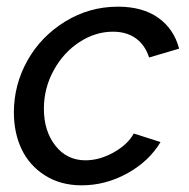

<svg xmlns="http://www.w3.org/2000/svg" viewBox="-20 -551 571 581"><path d="M22 -210.9Q22 -293.9 62.7 -367.2Q103.5 -440.4 176.8 -485.6Q250 -530.8 336.9 -530.8Q411.6 -530.8 459 -497.1Q506.3 -463.4 522 -403.8L431.2 -377Q418.9 -415 390.9 -435.1Q362.8 -455.1 321.8 -455.1Q269 -455.1 220.7 -423.8Q172.4 -392.6 142.6 -338.4Q112.8 -284.2 112.8 -222.2Q112.8 -154.3 147.7 -110.1Q182.6 -65.9 238.8 -65.9Q281.2 -65.9 324 -89.8Q366.7 -113.8 384.8 -147L465.8 -121.1Q431.2 -63 365.5 -26.6Q299.8 9.8 227.1 9.8Q163.1 9.8 116 -20.3Q68.8 -50.3 45.4 -99.6Q22 -148.9 22 -210.9Z"/></svg>

Font: Rawline Medium
Style: Italic
Weight: 500
Italic angle: -12°
Designer: Matt McInerney, Pablo Impallari, Rodrigo Fuenzalida
Foundry: Matt McInerney, Pablo Impallari, Rodrigo Fuenzalida
Version: Version 4.020;PS 004.020;hotconv 1.0.88;makeotf.lib2.5.64775